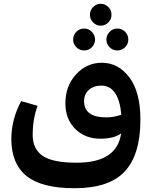

<svg xmlns="http://www.w3.org/2000/svg" viewBox="-20 -734 813 1016"><path d="M553 -615Q536 -598 513 -598Q490 -598 473 -615Q456 -632 456 -656Q456 -680 473 -697Q490 -714 513 -714Q536 -714 553 -697Q570 -680 570 -656Q570 -632 553 -615ZM426 -467Q401 -467 384 -484Q367 -501 367 -524Q367 -549 384 -566Q401 -583 426 -583Q449 -583 466 -565.5Q483 -548 483 -524Q483 -501 466 -484Q449 -467 426 -467ZM543 -524Q543 -548 560 -565.5Q577 -583 600 -583Q625 -583 642 -566Q659 -549 659 -524Q659 -501 642 -484Q625 -467 600 -467Q577 -467 560 -484Q543 -501 543 -524ZM519 -402Q606 -402 664.5 -324.5Q723 -247 723 -101Q723 84 640.5 173Q558 262 374 262Q200 262 120 197Q40 132 40 2Q40 -102 92 -199L179 -174Q153 -105 153 -20Q153 54 205.5 90.5Q258 127 386 127Q599 127 621 -28Q583 0 511 0Q430 0 378 -52Q326 -104 326 -187Q326 -279 382.5 -340.5Q439 -402 519 -402ZM425 -199Q425 -113 542 -113Q584 -113 622 -127Q608 -281 516 -281Q476 -281 450.5 -258.5Q425 -236 425 -199Z"/></svg>

Font: FiraGO SemiBold
Style: Regular
Weight: 600
Designer: bBox Type
Foundry: bBox Type GmbH
Version: Version 1.001;PS 001.001;hotconv 1.0.88;makeotf.lib2.5.64775